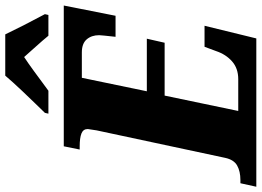

<svg xmlns="http://www.w3.org/2000/svg" viewBox="-172 -822 971 712"><g transform="rotate(-90 313.0 -465.5)"><path d="M-10 -59H2Q34 -59 55.5 -71Q77 -83 84 -115L186 -592Q191 -622 191 -625Q191 -642 174.5 -648.5Q158 -655 126 -655H115L127 -714H649L611 -522H533Q539 -576 539 -583Q539 -611 523.5 -629Q508 -647 475 -647H381L331 -406H526L511 -340H315L258 -67H376Q416 -67 442 -90Q468 -113 480 -149L496 -192H574L527 0H-23ZM251 -784 285 -819Q297 -831 332 -868Q367 -905 389 -931H542Q571 -870 617 -784L614 -771H537Q527 -784 483 -833L458 -861Q435 -846 405 -824Q375 -802 363 -793L333 -771H248Z"/></g></svg>

Font: Noto Serif NarrowBlack
Style: Italic
Weight: 900
Width: 4
Italic angle: -12°
Designer: Monotype Design Team
Foundry: Monotype Imaging Inc.
Version: Version 1.001